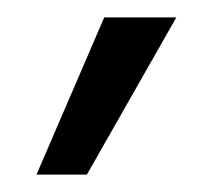

<svg xmlns="http://www.w3.org/2000/svg" viewBox="-20 -715 246 221"><path d="M22 -514 100 -695H183L80 -514Z"/></svg>

Font: Coval
Style: Light
Weight: 300
Foundry: Context Ltd
Version: Version 001.000